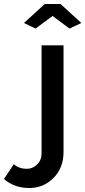

<svg xmlns="http://www.w3.org/2000/svg" viewBox="-142 -750 427 961"><path d="M5 191Q-71 191 -122 146L-73 72Q-46 95 -8 95Q22 95 44 73Q66 51 66 19V-523H176V11Q176 90 126 140.5Q76 191 5 191ZM36 -607 -22 -635 82 -730H161L265 -635L206 -607L121 -670Z"/></svg>

Font: Raleway
Style: Regular
Weight: 600
Designer: Matt McInerney, Pablo Impallari, Rodrigo Fuenzalida
Foundry: Matt McInerney, Pablo Impallari, Rodrigo Fuenzalida
Version: Version 1.000;PS 001.001;hotconv 1.0.56; ttfautohint (v1.5)